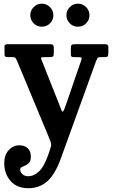

<svg xmlns="http://www.w3.org/2000/svg" viewBox="-20 -760 612 1042"><path d="M3 125.5Q3 81.5 27.2 55Q51.5 28.5 85 28.5Q113 28.5 130.2 44.5Q147.5 60.5 147.5 90.5Q147.5 111.5 138.8 122Q130 132.5 118.5 137.5Q107 142.5 98.2 146.8Q89.5 151 89.5 159.5Q89.5 174.5 101.8 185.5Q114 196.5 134.5 196.5Q163 196.5 191.2 170.8Q219.5 145 243.5 75.5L252.5 48Q259 32.5 257.5 21.5Q256 10.5 249.5 -4.5L72 -431Q66.5 -442.5 63.2 -446.2Q60 -450 45 -450H23.5Q12 -450 8.2 -453.2Q4.5 -456.5 4.5 -467V-508.5Q4.5 -520 19.5 -520H252Q264 -520 268 -515.8Q272 -511.5 272 -498.5V-474Q272 -459 268.2 -454.5Q264.5 -450 250.5 -450H222Q207.5 -450 204.2 -447.5Q201 -445 205.5 -435L301 -194.5Q308.5 -176.5 312.2 -165.5Q316 -154.5 319.5 -154.5Q324 -154.5 327.8 -164.2Q331.5 -174 338 -191.5L421 -433Q425 -443.5 422 -446.8Q419 -450 403.5 -450H381Q370 -450 367.2 -454Q364.5 -458 364.5 -468V-498.5Q364.5 -511.5 368.5 -515.8Q372.5 -520 385 -520H551Q568 -520 568 -506.5V-471.5Q568 -460.5 565 -455.2Q562 -450 551 -450H528.5Q511.5 -450 508.5 -444Q505.5 -438 500.5 -426L309 103.5Q277 190 234.5 225.8Q192 261.5 134.5 261.5Q71.5 261.5 37.2 222Q3 182.5 3 125.5ZM403 -615Q377 -615 358.8 -633.2Q340.5 -651.5 340.5 -677.5Q340.5 -703 358.8 -721.5Q377 -740 403 -740Q429 -740 447.2 -721.5Q465.5 -703 465.5 -677.5Q465.5 -651.5 447.2 -633.2Q429 -615 403 -615ZM207 -615Q181 -615 162.8 -633.2Q144.5 -651.5 144.5 -677.5Q144.5 -703 162.8 -721.5Q181 -740 207 -740Q233 -740 251.2 -721.5Q269.5 -703 269.5 -677.5Q269.5 -651.5 251.2 -633.2Q233 -615 207 -615Z"/></svg>

Font: Besley* Narrow Semi
Style: Regular
Weight: 600
Width: 4
Designer: Owen Earl
Foundry: indestructible type*
Version: Version 3.000; ttfautohint (v1.8.3)